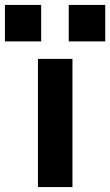

<svg xmlns="http://www.w3.org/2000/svg" viewBox="-78 -759 447 779"><path d="M76 0V-520H216V0ZM201 -591V-739H349V-591ZM-58 -591V-739H89V-591Z"/></svg>

Font: M PLUS 1 Thin
Style: Bold
Weight: 700
Version: Version 1.001